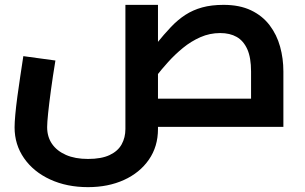

<svg xmlns="http://www.w3.org/2000/svg" viewBox="-20 -522 1256 790"><path d="M342 248Q255 248 186.5 216.5Q118 185 79 129Q40 73 40 2Q40 -18 43 -51Q46 -84 51.5 -125Q57 -166 63.5 -208.5Q70 -251 76 -291L208 -273Q197 -206 189.5 -150.5Q182 -95 178 -56Q174 -17 174 1Q174 41 194 70Q214 99 251.5 115.5Q289 132 342 132Q397 132 431 116Q465 100 480.5 72Q496 44 496 9V-502H630V9Q630 81 592.5 135Q555 189 490 218.5Q425 248 342 248ZM628 0 630 -116H1126L1013 -18V-228Q1013 -285 997.5 -319.5Q982 -354 954 -370Q926 -386 886 -386Q843 -386 804.5 -369Q766 -352 733 -325Q700 -298 672 -267Q644 -236 622 -207.5Q600 -179 584 -159L553 -256Q592 -303 623.5 -342Q655 -381 683.5 -411Q712 -441 743 -461Q774 -481 812 -491.5Q850 -502 900 -502Q966 -502 1013 -479.5Q1060 -457 1089.5 -418Q1119 -379 1132.5 -330Q1146 -281 1146 -228V0Z"/></svg>

Font: Cairo Play
Style: Bold
Weight: 700
Version: Version 3.119